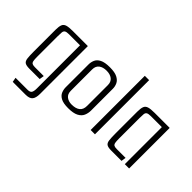

<svg xmlns="http://www.w3.org/2000/svg" viewBox="-114 -1014 1573 1573"><g transform="rotate(45 672.0 -228.0)"><path d="M108.5 172.5 101.2 132.5H240.5Q268.8 132.5 277.6 118Q286.4 103.5 286.4 72.2V-429.2H158.5Q130.5 -429.2 119.3 -422Q108 -414.8 106.3 -398.4Q104.5 -382 104.5 -352.8V-115Q104.5 -84.2 107.5 -68.2Q110.5 -52.2 120.7 -46.5Q130.8 -40.8 152.1 -40.8H254.6L248.3 0H128.4Q92.5 0 77 -10.2Q61.5 -20.3 58 -47.9Q54.5 -75.5 54.5 -126.8V-376.8Q54.5 -415.8 62.6 -435.9Q70.6 -455.9 93.7 -463Q116.7 -470 161.7 -470H336.4V84Q336.4 130.5 319.1 151.5Q301.8 172.5 256.9 172.5Z M580.8 4.2Q524.7 4.2 495.7 -11.8Q466.6 -27.8 456.6 -52.8Q446.5 -77.8 446.5 -103.1V-367.9Q446.5 -394.2 457 -418.7Q467.4 -443.2 497.6 -459.2Q527.8 -475.2 587.7 -475.2Q644.5 -475.2 674.8 -459.5Q705.2 -443.7 716.8 -419.3Q728.4 -394.8 728.4 -368.4V-114.9Q728.4 -83.3 716.4 -56.1Q704.4 -28.8 672.5 -12.3Q640.7 4.2 580.8 4.2ZM580.5 -37Q627.8 -37 653.1 -56.7Q678.4 -76.4 678.4 -119.2V-359.6Q678.4 -397.6 653.8 -417Q629.3 -436.4 587.5 -436.4Q546.4 -436.4 521.5 -417.4Q496.5 -398.4 496.5 -359.6V-112.3Q496.5 -74.1 520.7 -55.5Q544.8 -37 580.5 -37Z M838.6 -627.7H888.6V0H838.6Z M1076.4 0Q1040.5 0 1025 -10.2Q1009.5 -20.3 1006 -47.9Q1002.5 -75.5 1002.5 -126.8V-376.8Q1002.5 -415.8 1010.6 -435.9Q1018.6 -455.9 1041.7 -463Q1064.7 -470 1109.7 -470H1284.4V0H1234.4V-429.2H1106.5Q1078.5 -429.2 1067.3 -422Q1056 -414.8 1054.3 -398.4Q1052.5 -382 1052.5 -352.8V-115Q1052.5 -84.2 1055.5 -68.2Q1058.5 -52.2 1068.7 -46.5Q1078.8 -40.8 1100.1 -40.8H1202.6L1196.3 0Z"/></g></svg>

Font: Smooch Sans Thin
Style: Regular
Weight: 100
Designer: Robert E. Leuschke
Foundry: Robert E. Leuschke
Version: Version 1.010